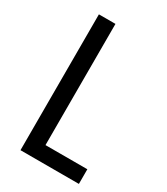

<svg xmlns="http://www.w3.org/2000/svg" viewBox="-179 -794 760 874"><g transform="rotate(30 201.0 -357.0)"><path d="M76 0V-714H163V-77H383V0Z"/></g></svg>

Font: Avrile Sans Condensed
Style: Regular
Weight: 400
Width: 3
Designer: Monotype Design Team
Foundry: Monotype Imaging Inc.
Version: Version 2.001;September 10, 2019;FontCreator 11.5.0.2425 64-